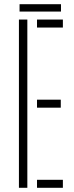

<svg xmlns="http://www.w3.org/2000/svg" viewBox="-20 -893 354 913"><path d="M70 0V-800H110V0ZM156 0V-38H279V0ZM156 -381V-419H269V-381ZM156 -762V-800H279V-762ZM73 -873H270V-838H73Z"/></svg>

Font: Big Shoulders Stencil Text Thin Thin
Style: Regular
Weight: 250
Version: Version 2.001